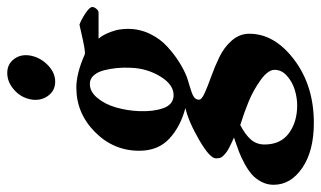

<svg xmlns="http://www.w3.org/2000/svg" viewBox="-257 -481 902 540"><g transform="rotate(-90 194.0 -211.0)"><path d="M258.8 -641.6Q283.7 -641.6 298.1 -622.3Q312.5 -603 307.6 -576.2Q302.2 -548.3 281 -527.6Q259.8 -506.8 234.4 -506.8Q208.5 -506.8 193.8 -527.8Q179.2 -548.8 184.6 -576.2Q189.9 -603.5 211.7 -622.6Q233.4 -641.6 258.8 -641.6ZM267.6 110.4Q267.6 91.8 239.3 71.3Q210.9 50.8 179 37.6Q147 24.4 112.3 13.7Q84.5 28.3 71 44.2Q57.6 60.1 57.6 82Q57.6 127 89.1 150.4Q120.6 173.8 168 173.8Q188.5 173.8 210.7 167.2Q232.9 160.6 250.2 145.5Q267.6 130.4 267.6 110.4ZM229.5 -409.2Q207 -410.2 189 -388.7Q170.9 -367.2 161.9 -335.9Q152.8 -304.7 151.4 -270.5Q149.9 -230.5 159.7 -202.9Q169.4 -175.3 194.3 -173.8Q225.1 -172.4 248.5 -210.4Q272 -248.5 273.4 -294.9Q274.4 -314 272.7 -332.3Q271 -350.6 266.6 -368.4Q262.2 -386.2 252.7 -397.5Q243.2 -408.7 229.5 -409.2ZM355.5 -384.8Q355.5 -384.3 357.7 -381.6Q359.9 -378.9 361.6 -376.5Q363.3 -374 366 -369.1Q368.7 -364.3 370.6 -359.6Q372.6 -355 375 -348.4Q377.4 -341.8 379.2 -335Q380.9 -328.1 381.8 -319.3Q382.8 -310.5 382.8 -301.8Q382.8 -269.5 368.9 -240.5Q355 -211.4 332.5 -191.2Q310.1 -170.9 289.3 -158Q268.6 -145 248 -136.7Q241.7 -134.3 221.2 -128.4Q200.7 -122.6 192.1 -117.2Q183.6 -111.8 183.6 -102.5Q183.6 -94.7 202.6 -86.2Q221.7 -77.6 249 -67.9Q276.4 -58.1 303.7 -44.9Q331.1 -31.7 350.1 -10Q369.1 11.7 369.1 39.1Q369.1 110.4 295.9 165.5Q222.7 220.7 118.2 220.7Q39.6 220.7 -8.1 188.2Q-55.7 155.8 -55.7 107.4Q-55.7 88.9 -47.1 72.8Q-38.6 56.6 -26.1 45.9Q-13.7 35.2 4.2 25.6Q22 16.1 36.4 10.5Q50.8 4.9 68.4 -1Q74.2 -2.9 77.1 -3.9Q40 -20.5 33.2 -27.3Q31.7 -28.8 28.8 -31.2Q25.9 -33.7 24.7 -35.2Q23.4 -36.6 21.7 -39.3Q20 -42 19.3 -45.7Q18.6 -49.3 18.6 -54.7Q18.6 -71.8 70.3 -101.8Q122.1 -131.8 160.2 -140.6Q107.9 -154.3 74 -185.8Q40 -217.3 40 -270.5Q40 -342.8 92.8 -395Q145.5 -447.3 217.8 -447.3Q257.3 -447.3 310.5 -423.8Q314.5 -421.9 332 -425Q349.6 -428.2 370.4 -433.1Q391.1 -438 394.5 -438.5Q406.7 -434.6 425.5 -422.4Q444.3 -410.2 444.3 -402.3Q444.3 -397 439.2 -390.9Q434.1 -384.8 428.7 -384.8Z"/></g></svg>

Font: Amiri
Style: Bold Slanted
Weight: 700
Italic angle: 9°
Designer: Khaled Hosny
Version: Version 000.107